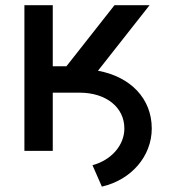

<svg xmlns="http://www.w3.org/2000/svg" viewBox="-20 -565 637 719"><path d="M71.4 0H177.6V-218H277.7C377.5 -218 446 -163 445.7 -83.5C445.7 -21.3 397 34.8 326.3 53.6L361.5 133.9C472.3 108.3 548.3 19.5 548.3 -83.8C548.3 -195.7 469.1 -277.7 346.9 -300.1L540.1 -545.5H408.7L228.7 -316.8H177.6V-545.5H71.4Z"/></svg>

Font: Magic Ui Pro Medium
Style: Regular
Weight: 500
Designer: Stefan Endress, Andreas Faust
Version: Version 1.000;FEAKit 1.0